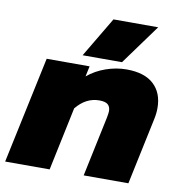

<svg xmlns="http://www.w3.org/2000/svg" viewBox="-89 -776 798 850"><g transform="rotate(10 309.5 -351.5)"><path d="M353 -703H554L423 -523H246ZM92 -480H285L275 -433Q311 -463 357 -479Q403 -495 449 -495Q530 -495 571.5 -456.5Q613 -418 613 -350Q613 -325 607 -298L544 0H343L400 -270Q404 -292 404 -299Q404 -319 392.5 -329Q381 -339 354 -339Q294 -339 250 -285L190 0H-10Z"/></g></svg>

Font: Prompt ExtraBold
Style: Italic
Weight: 800
Italic angle: -12°
Designer: Katatrad Team
Foundry: CadsonDemak
Version: Version 1.001